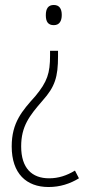

<svg xmlns="http://www.w3.org/2000/svg" viewBox="-20 -554 357 771"><path d="M228 -494C228 -518 219 -534 196 -534C174 -534 164 -520 164 -493C164 -467 173 -453 196 -453C219 -453 228 -470 228 -494ZM213 -328V-350H181V-331C181 -260 170 -226 122 -168C69 -109 27 -62 27 34C27 143 86 197 175 197C221 197 261 184 297 162L281 131C248 151 215 162 177 162C108 162 65 121 65 34C65 -47 98 -89 151 -150C201 -206 213 -245 213 -328Z"/></svg>

Font: Noto Sans Malayalam Condensed ExtraLight
Style: Regular
Weight: 200
Width: 3
Designer: Jelle Bosma - Monotype Design Team
Foundry: Monotype Imaging Inc.
Version: Version 2.104